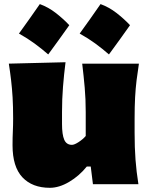

<svg xmlns="http://www.w3.org/2000/svg" viewBox="-20 -896 730 934"><path d="M222.7 17.6Q137.2 17.6 89.1 -33.4Q41 -84.5 41 -189.5Q41 -228 42.5 -257.3Q43.9 -286.6 43.9 -319.8Q43.9 -377.4 41.3 -422.1Q38.6 -466.8 33.9 -506.3Q29.3 -545.9 22.9 -586.4L298.8 -593.3Q291 -532.2 286.4 -472.9Q281.7 -413.6 281.7 -351.1V-293Q281.7 -241.2 292.5 -216.3Q303.2 -191.4 330.1 -191.4Q341.8 -191.4 362.8 -205.1Q383.8 -218.8 397 -234.4V-351.1Q397 -413.6 392.1 -469.5Q387.2 -525.4 379.9 -586.4H655.8Q649.4 -545.9 644.5 -506.3Q639.6 -466.8 637.2 -422.1Q634.8 -377.4 634.8 -319.8V-250.5Q634.8 -177.2 639.2 -119.1Q643.6 -61 653.3 0H432.1L421.4 -85.9H402.3Q365.2 -40 316.4 -11.2Q267.6 17.6 222.7 17.6ZM469.1 -876.1Q510.5 -861 546.5 -833.1Q582.5 -805.2 612.5 -773.5Q587.8 -738.6 562.3 -703.1Q536.8 -667.7 510 -631.2Q478.8 -658.5 443.9 -684.1Q409 -709.6 367.6 -732.7Q420.8 -806.2 469.1 -876.1ZM173.7 -876.1Q215.1 -861 251.1 -833.1Q287.1 -805.2 317.1 -773.5Q292.4 -738.6 266.9 -703.1Q241.4 -667.7 214.5 -631.2Q183.4 -658.5 148.5 -684.1Q113.6 -709.6 72.2 -732.7Q125.4 -806.2 173.7 -876.1Z"/></svg>

Font: Pinar-FD Black
Style: Regular
Weight: 900
Designer: Amin Abedi
Version: Version 3.000